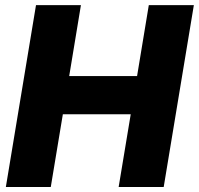

<svg xmlns="http://www.w3.org/2000/svg" viewBox="-20 -748 795 768"><path d="M3.4 0 124 -727.5H303.7L256.8 -443.8H528.3L575.2 -727.5H755.4L634.8 0H454.6L502.9 -291H231.4L183.1 0Z"/></svg>

Font: Inter Display Extra Bold
Style: Italic
Weight: 800
Italic angle: -9.39999°
Designer: Rasmus Andersson
Foundry: rsms
Version: Version 4.000;git-4fc901f